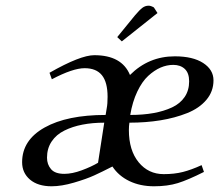

<svg xmlns="http://www.w3.org/2000/svg" viewBox="-20 -651 776 678"><path d="M58.1 -78.1Q58.1 -156.2 137.5 -200.7Q216.8 -245.1 353 -245.1L356.9 -269Q359.9 -283.7 359.9 -309.1Q359.9 -360.8 339.8 -385.5Q319.8 -410.2 278.8 -410.2Q237.3 -410.2 163.1 -371.1L154.8 -394Q263.7 -456.1 313 -456.1Q410.2 -456.1 439 -386.2Q504.9 -452.1 597.2 -452.1Q661.1 -452.1 697.5 -428.5Q733.9 -404.8 733.9 -367.2Q733.9 -328.1 708.7 -298.3Q683.6 -268.6 640.6 -251.5Q597.7 -234.4 546.4 -226.1Q495.1 -217.8 437 -217.8Q435.1 -205.6 435.1 -191.9Q435.1 -120.1 469.5 -78.1Q503.9 -36.1 558.1 -36.1Q595.7 -36.1 625.7 -43.7Q655.8 -51.3 691.9 -67.9L700.2 -43.9Q644 -15.6 607.9 -4.4Q571.8 6.8 523.9 6.8Q475.1 6.8 437 -11.5Q398.9 -29.8 377 -63Q339.8 -43.9 312.5 -31.5Q285.2 -19 241.2 -6.1Q197.3 6.8 162.1 6.8Q113.8 6.8 85.9 -16.8Q58.1 -40.5 58.1 -78.1ZM146 -94.2Q146 -70.3 160.2 -53.7Q174.3 -37.1 207 -37.1Q234.9 -37.1 268.6 -49.6Q302.2 -62 326.2 -76.2L348.1 -217.8Q306.6 -217.8 271.2 -210.9Q235.8 -204.1 207.3 -189.9Q178.7 -175.8 162.4 -151.4Q146 -127 146 -94.2ZM394 -520 457 -597.2Q473.1 -616.2 482.9 -623.5Q492.7 -630.9 504.9 -630.9Q509.3 -630.9 513.9 -629.2Q518.6 -627.4 521.5 -626L523.9 -624L536.1 -605L410.2 -504.9ZM439.9 -245.1Q485.4 -245.1 522 -251.7Q558.6 -258.3 587.4 -271.7Q616.2 -285.2 632.1 -308.6Q647.9 -332 647.9 -363.8Q647.9 -393.1 632.6 -407.5Q617.2 -421.9 591.8 -421.9Q569.3 -421.9 547.1 -412.4Q524.9 -402.8 503.4 -383.1Q481.9 -363.3 464.8 -327.6Q447.8 -292 439.9 -245.1Z"/></svg>

Font: Dehuti Alt
Style: Bold-Italic
Weight: 700
Version: Version 1.2